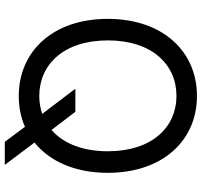

<svg xmlns="http://www.w3.org/2000/svg" viewBox="-40 -736 846 805"><g transform="rotate(90 382.5 -334.0)"><path d="M352.5 -227.5 458 -88.4C434.6 -80.6 409.2 -76.2 382.8 -76.2C252 -76.2 149.9 -177.7 149.9 -363.3C149.9 -549.8 252 -651.4 382.8 -651.4C512.7 -651.4 614.7 -550.3 614.7 -363.3C614.7 -254.9 580.1 -175.3 525.4 -127.4L449.2 -227.5ZM382.8 9.8C429.7 9.8 473.1 1 512.2 -16.1L575.2 68.4H671.9L578.1 -56.2C656.7 -119.6 705.1 -225.6 705.1 -363.3C705.1 -594.2 569.3 -737.3 382.8 -737.3C196.3 -737.3 59.6 -594.2 59.6 -363.3C59.6 -132.8 196.3 9.8 382.8 9.8Z"/></g></svg>

Font: Raveo
Style: Regular
Weight: 400
Designer: Jakub Foglar, Rasmus Andersson (Inter)
Foundry: Jakubfoglar.com
Version: Version 1.100;Glyphs 3.2.3 (3260)